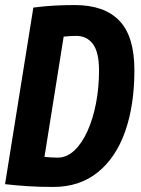

<svg xmlns="http://www.w3.org/2000/svg" viewBox="-23 -730 559 760"><path d="M188 10Q132 10 86.5 7Q41 4 -3 -1L109 -700Q155 -706 194.5 -708Q234 -710 273 -710Q390 -710 449.5 -648Q509 -586 509 -452Q509 -314 472.5 -210Q436 -106 364 -48Q292 10 188 10ZM205 -106Q241 -106 271 -134Q301 -162 323 -210.5Q345 -259 357 -321Q369 -383 369 -451Q369 -523 345 -555.5Q321 -588 278 -588Q264 -588 251.5 -587Q239 -586 229 -585L153 -109Q166 -108 177.5 -107Q189 -106 205 -106Z"/></svg>

Font: Georama SemiCondensed
Style: Bold Italic
Weight: 700
Width: 4
Italic angle: -9°
Designer: Jean-Baptiste Levee
Foundry: Production Type
Version: Version 1.000